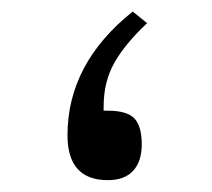

<svg xmlns="http://www.w3.org/2000/svg" viewBox="-20 -312 367 332"><path d="M234.4 -272Q196.8 -236.8 178 -203.9Q159.2 -170.9 159.2 -127.9V-120.6H166.5Q199.7 -120.6 212.4 -107.2Q225.1 -93.8 225.1 -62.5Q225.1 -32.7 210.2 -16.6Q195.3 -0.5 166.5 -0.5Q96.7 -0.5 96.7 -78.1Q96.7 -202.1 209.5 -292Z"/></svg>

Font: Shabnam Light WOL
Style: Light-WOL
Weight: 300
Foundry: DejaVu fonts team - Redesigned by Saber Rastikerdar - Based on Vazir font
Version: Version 5.0.0